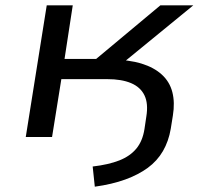

<svg xmlns="http://www.w3.org/2000/svg" viewBox="-20 -516 767 723"><path d="M337 187 329 111Q389 104 429.5 88Q470 72 493.5 43.5Q517 15 524 -30L531 -77Q539 -126 524 -157Q509 -188 473.5 -203Q438 -218 384 -218H211L176 0H77L156 -496H254L223 -294H342L584 -496H708L411 -253L398 -292Q466 -291 513 -276.5Q560 -262 589.5 -235Q619 -208 629 -169Q639 -130 631 -81L623 -31Q615 16 593.5 53Q572 90 536.5 116Q501 142 451.5 160Q402 178 337 187Z"/></svg>

Font: Nunito Sans 7pt Expanded
Style: Italic
Weight: 400
Width: 7
Italic angle: -9°
Designer: Vernon Adams
Foundry: Vernon Adams
Version: Version 3.101;gftools[0.9.27]